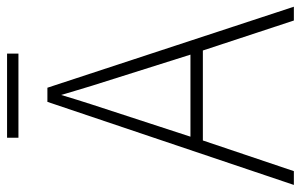

<svg xmlns="http://www.w3.org/2000/svg" viewBox="-178 -694 872 557"><g transform="rotate(-90 258.5 -416.0)"><path d="M477 0 390 -264H129L40 0H0L241 -715H282L517 0ZM288 -585Q282 -605 275 -628Q268 -651 261 -675Q254 -652 247 -629Q240 -606 233 -585L140 -300H378ZM381 -832V-799H137V-832Z"/></g></svg>

Font: Noto Sans Arabic UI SmCn XLt
Style: Regular
Weight: 200
Width: 4
Designer: Monotype Design Team, Nadine Chahine and Nizar Qandah
Foundry: Monotype Imaging Inc.
Version: Version 2.010; ttfautohint (v1.8.4.7-5d5b)